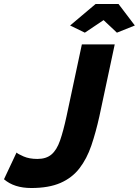

<svg xmlns="http://www.w3.org/2000/svg" viewBox="-65 -933 697 964"><path d="M92 11Q6 11 -45 -33L18 -167Q25 -160 53.5 -147.5Q82 -135 123 -135Q167 -135 193.5 -157.5Q220 -180 236.5 -227.5Q253 -275 269 -349L346 -710H511L434 -349Q416 -268 393.5 -202Q371 -136 334 -88Q297 -40 238.5 -14.5Q180 11 92 11ZM287 -805 415 -913H530L612 -805L522 -769L455 -832L361 -769Z"/></svg>

Font: Raleway ExtraBold
Style: Italic
Weight: 800
Italic angle: -12°
Designer: Matt McInerney, Pablo Impallari, Rodrigo Fuenzalida
Foundry: Matt McInerney, Pablo Impallari, Rodrigo Fuenzalida
Version: Version 4.026